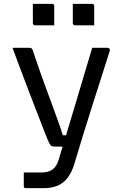

<svg xmlns="http://www.w3.org/2000/svg" viewBox="-20 -781 640 1001"><path d="M540.2 -531.8Q545.2 -531.8 550 -527.8Q554.8 -523.8 552.2 -515.8Q528.2 -439 504.2 -364.6Q480.2 -290.3 457.1 -217.3Q434 -144.3 412.1 -73.3Q390.1 -2.3 369.5 67.3Q355.9 114.2 334.5 143.5Q313.1 172.8 281.7 186.4Q250.3 200 205.6 200Q194.5 200 179.8 200Q165.1 200 151.4 200Q137.7 200 127.9 200Q118 200 115 200Q110 200 107 197.6Q104 195.2 104 189V118H119.3Q139.6 118 159.1 118Q178.6 118 198.9 118Q232.9 118 254.3 102.3Q275.6 86.7 286 51.5Q293.1 27.7 307 -18.7Q320.9 -65 339.7 -126.8Q358.4 -188.6 379 -258Q399.6 -327.4 420.7 -398.1Q441.8 -468.7 460.7 -531.8Q469.6 -531.8 479.3 -531.8Q489 -531.8 498.9 -531.8Q508.8 -531.8 519.1 -531.8Q529.4 -531.8 540.2 -531.8ZM131.4 -531.8Q140.3 -531.8 144 -529.4Q147.7 -527 150.3 -519.6Q169.8 -460.8 189.2 -406.2Q208.5 -351.7 226.9 -302.2Q245.4 -252.7 260.7 -210.4Q276.1 -168.2 288.3 -134.1Q300.6 -99.9 307.3 -75.8H350L331.9 -16.6H265.5Q255.9 -16.6 250 -18.9Q244 -21.2 239.2 -30.2Q234.3 -39.2 226.2 -58Q218.7 -76.4 204.2 -114Q189.7 -151.7 170.2 -201.8Q150.6 -251.9 128.9 -308.9Q107.2 -365.8 85.7 -423.2Q64.2 -480.6 45.1 -531.8Q55.1 -531.8 65.8 -531.8Q76.4 -531.8 87.1 -531.8Q97.8 -531.8 108.9 -531.8Q120 -531.8 131.4 -531.8ZM151.3 -761Q176 -761 201.5 -761Q227 -761 251.8 -761Q255.8 -761 257.8 -759.5Q259.8 -758 261.3 -756Q262.8 -754 262.8 -750V-649Q238 -649 212.5 -649Q187 -649 162.3 -649Q159.3 -649 156.8 -650.5Q154.3 -652 152.8 -654.5Q151.3 -657 151.3 -660ZM359.6 -761Q384.3 -761 409.8 -761Q435.3 -761 460.1 -761Q464.1 -761 466.1 -759.5Q468.1 -758 469.6 -756Q471.1 -754 471.1 -750V-649Q446.3 -649 420.8 -649Q395.3 -649 370.6 -649Q367.6 -649 365.1 -650.5Q362.6 -652 361.1 -654.5Q359.6 -657 359.6 -660Z"/></svg>

Font: Recursive Sans Linear Light
Style: Regular
Weight: 300
Version: Version 1.085